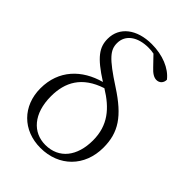

<svg xmlns="http://www.w3.org/2000/svg" viewBox="-235 -908 1029 1029"><g transform="rotate(45 279.5 -394.0)"><path d="M266 14C406 14 504 -84 504 -226C504 -341 455 -414 321 -501C185 -589 159 -623 159 -674C159 -737 214 -776 296 -776C310 -776 324 -775 337 -772L388 -719C410 -695 429 -683 448 -683C471 -683 487 -700 487 -724C449 -773 377 -802 295 -802C182 -802 107 -744 107 -655C107 -591 138 -546 253 -473C129 -439 40 -351 40 -212C40 -79 132 14 266 14ZM282 -455C377 -397 437 -328 437 -214C437 -95 377 -16 273 -16C179 -16 110 -90 110 -222C110 -328 154 -413 282 -455Z"/></g></svg>

Font: Noto Serif KR Light
Style: Regular
Weight: 300
Designer: Ryoko NISHIZUKA 西塚涼子 (kana & ideographs); Frank Grießhammer (Latin, Greek & Cyrillic); Wenlong ZHANG 张文龙 (bopomofo); San
Foundry: Adobe
Version: Version 2.001;hotconv 1.1.0;makeotfexe 2.6.0